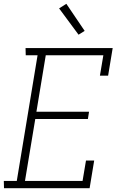

<svg xmlns="http://www.w3.org/2000/svg" viewBox="-28 -987 648 1007"><path d="M-7 0 -8 -38H60L169 -697H107L106 -735H563L539 -590H496L514 -697H212L163 -401H439L433 -363H157L103 -38H405L423 -145H466L442 0ZM384 -805 282 -943 320 -967 416 -825Z"/></svg>

Font: Iosevka Etoile Extralight
Style: Italic
Weight: 200
Italic angle: -9°
Designer: Belleve Invis
Foundry: Belleve Invis
Version: Version 22.1.2; ttfautohint (v1.8.4)